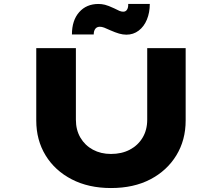

<svg xmlns="http://www.w3.org/2000/svg" viewBox="-20 -943 1121 969"><path d="M540 6Q427 6 342 -38Q257 -82 210 -159Q163 -236 163 -335V-700H363V-339Q363 -287 386 -248Q409 -209 449 -187.5Q489 -166 540 -166Q594 -166 635 -187.5Q676 -209 699.5 -248Q723 -287 723 -339V-700H917V-335Q917 -236 870 -159Q823 -82 739 -38Q655 6 540 6ZM618 -768Q600 -768 581 -773.5Q562 -779 537 -790Q518 -799 506 -803.5Q494 -808 484 -808Q469 -808 461 -797.5Q453 -787 453 -769H343Q343 -840 379.5 -881.5Q416 -923 477 -923Q493 -923 509.5 -919Q526 -915 556 -901Q573 -892 583 -888Q593 -884 602 -884Q615 -884 621.5 -895Q628 -906 627 -923H736Q736 -880 721.5 -844.5Q707 -809 680 -788.5Q653 -768 618 -768Z"/></svg>

Font: Lexend Zetta ExtraBold
Style: Regular
Weight: 800
Designer: Bonnie Shaver-Troup, Thomas Jockin
Foundry: Lexend
Version: Version 1.007